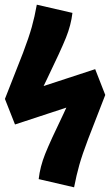

<svg xmlns="http://www.w3.org/2000/svg" viewBox="-20 -781 470 819"><path d="M429 -376 356 -188Q331 -122 318.5 -78Q306 -34 296 18L145 -17Q151 -70 172.5 -124Q194 -178 252 -298L263 -322L44 -250L1 -359L78 -555Q103 -621 115.5 -665.5Q128 -710 137 -761L289 -726Q283 -674 261.5 -620.5Q240 -567 181 -445L166 -414L386 -486Z"/></svg>

Font: Fira Sans Compressed ExtraBold
Style: Regular
Weight: 800
Width: 1
Designer: bBox Type GmbH & Carrois Corporate GbR & Edenspiekermann AG
Foundry: bBox Type GmbH & Carrois Corporate GbR & Edenspiekermann AG
Version: Version 4.301